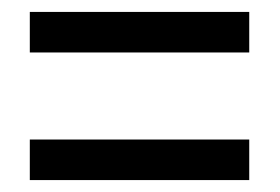

<svg xmlns="http://www.w3.org/2000/svg" viewBox="-20 -513 470 322"><path d="M30 -425V-493H398V-425ZM30 -211V-279H398V-211Z"/></svg>

Font: Noto Sans Thai ExtraCondensed
Style: Regular
Weight: 400
Width: 2
Designer: Monotype Design Team
Foundry: Monotype Imaging Inc.
Version: Version 2.002